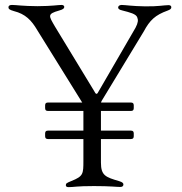

<svg xmlns="http://www.w3.org/2000/svg" viewBox="-20 -753 737 777"><path d="M174 -304H317.5V-224.4H174C165.8 -224.1 163 -221.2 162.6 -213.1V-201.7C163 -193.5 165.8 -190.7 174 -190.3H317.5V-103C317.5 -49 317.1 -39.8 269.2 -20.6C250 -12.8 246.4 -10.7 246.4 -3.6C246.4 1.8 250 4.3 257.8 4.3C279.1 4.3 288.4 0 360.1 0C428.3 0 450.6 3.6 466.6 3.6C475.1 3.6 479.4 0 479.4 -6.4C479.4 -11.4 476.6 -15.6 462.4 -19.9C407 -36.2 388.5 -42.6 388.5 -95.2V-190.3H509.9C518.1 -190.7 521 -193.5 521.3 -201.7V-213.1C521 -221.2 518.1 -224.1 509.9 -224.4H388.5V-304H509.9C518.1 -304.3 521 -307.2 521.3 -315.3V-326.7C521 -334.9 518.1 -337.7 509.9 -338.1H388.8C389.2 -339.8 389.9 -342 391 -344.1L561.8 -625.7C586.3 -671.5 608.3 -692.1 658.4 -710.2C668.7 -714.1 673.3 -717.3 673.3 -723.7C673.3 -729.4 669 -731.9 662.6 -732.2C641 -731.9 621.4 -726.6 567.5 -727.3C514.9 -728 489.7 -732.6 472.3 -733C463.1 -732.6 458.5 -728.7 458.1 -723C458.5 -717.7 460.6 -713.8 476.6 -710.2C505.3 -702.8 530.9 -696.7 535.5 -682.5C539.8 -672.2 539.1 -660.9 528.4 -640.6L375 -376.1C371.8 -372.2 369.3 -372.2 365.8 -376.4L359.4 -387.4L358.7 -388.5L202.4 -645.6C177.2 -689.3 170.1 -696.4 218.8 -710.2C237.2 -715.2 239.7 -719.5 240.1 -725.1C239.7 -730.5 235.4 -733 228.7 -733C214.1 -733 192.8 -728.3 132.1 -728C70.7 -728.3 45.8 -733 28.4 -733C18.8 -733 14.2 -729.4 14.2 -723.7C14.2 -717 17.8 -713.4 36.2 -708.1C82.7 -696.4 107.2 -671.5 131.4 -630L312.5 -338.4L312.9 -338.1H174C165.8 -337.7 163 -334.9 162.6 -326.7V-315.3C163 -307.2 165.8 -304.3 174 -304Z"/></svg>

Font: Margiela Serif Light
Style: Regular
Weight: 300
Designer: Andreas Faust, Stefan Endress
Version: Version 1.002;FEAKit 1.0